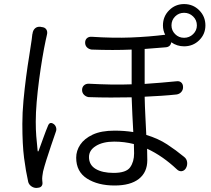

<svg xmlns="http://www.w3.org/2000/svg" viewBox="-20 -877 1040 945"><path d="M184 -744Q201 -743 208 -732Q215 -721 211 -706Q210 -700 208.5 -694.5Q207 -689 205 -679Q197 -642 188.5 -591.5Q180 -541 172.5 -484.5Q165 -428 160.5 -374.5Q156 -321 156 -278Q156 -238 158.5 -207Q161 -176 165 -138Q165 -132 167 -131.5Q169 -131 171 -137Q182 -167 194 -200.5Q206 -234 217 -260Q226 -280 245 -266Q253 -260 256 -249.5Q259 -239 255 -229Q244 -197 231.5 -160.5Q219 -124 208.5 -90.5Q198 -57 192 -33Q190 -23 188.5 -10.5Q187 2 188 11L189 22Q190 32 184.5 39Q179 46 168 47L159 48Q146 48 134.5 40Q123 32 119 19Q107 -34 98.5 -99.5Q90 -165 90 -267Q90 -322 95.5 -381.5Q101 -441 108.5 -498Q116 -555 124 -603Q132 -651 136 -682Q137 -688 138 -699Q139 -710 140 -711Q142 -728 152.5 -737.5Q163 -747 180 -745ZM824 -752Q824 -727 842 -709Q860 -691 886 -691Q912 -691 930.5 -709Q949 -727 949 -752Q949 -778 930.5 -796Q912 -814 886 -814Q860 -814 842 -796Q824 -778 824 -752ZM639 -168Q592 -180 542 -180Q487 -180 452.5 -159Q418 -138 418 -104Q418 -65 451 -45.5Q484 -26 539 -26Q601 -26 620.5 -53.5Q640 -81 640 -122ZM782 -752Q782 -796 812.5 -826.5Q843 -857 886 -857Q930 -857 960.5 -826.5Q991 -796 991 -752Q991 -709 960.5 -679Q930 -649 886 -649Q851 -649 823 -669Q819 -645 793 -644L692 -636V-464Q733 -467 772 -470Q811 -473 849 -477Q863 -479 872 -471Q881 -463 881 -448Q881 -434 872 -424Q863 -414 849 -412Q812 -408 773 -405.5Q734 -403 692 -401Q693 -353 695.5 -305Q698 -257 700 -213Q759 -195 802.5 -166.5Q846 -138 886 -105Q899 -95 901 -79Q903 -63 895 -49Q887 -36 874 -34.5Q861 -33 850 -44Q816 -76 779.5 -101.5Q743 -127 704 -145L705 -89Q705 -29 663.5 3.5Q622 36 544 36Q462 36 408.5 2Q355 -32 355 -101Q355 -135 375 -165Q395 -195 436.5 -214.5Q478 -234 544 -234Q593 -234 636 -227Q634 -268 631.5 -312.5Q629 -357 628 -398Q579 -397 526 -397Q473 -397 416 -399Q403 -401 393.5 -410.5Q384 -420 384 -434Q384 -448 393 -456.5Q402 -465 416 -465Q473 -462 526 -461Q579 -460 628 -462V-633Q583 -631 534 -631Q485 -631 431 -633Q417 -635 408 -644Q399 -653 399 -667Q399 -681 408 -689Q417 -697 431 -696Q538 -689 625.5 -692.5Q713 -696 793 -706Q782 -727 782 -752Z"/></svg>

Font: Chiron GoRound TC N
Style: Regular
Weight: 350
Designer: Ryoko NISHIZUKA 西塚涼子 (kana, bopomofo & ideographs); Paul D. Hunt (Latin, Greek & Cyrillic); Sandoll Communications 산돌커뮤니
Foundry: Adobe
Version: Version 1.000;hotconv 1.1.1;makeotfexe 2.6.0